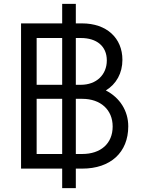

<svg xmlns="http://www.w3.org/2000/svg" viewBox="-20 -865 733 985"><path d="M88 0H299V100H369V0H402C547 0 638 -83 638 -217C638 -296 595 -364 523 -401C577 -434 608 -490 608 -558C608 -670 527 -745 401 -745H369V-845H299V-745H88ZM168 -75V-358H299V-75ZM168 -430V-670H299V-430ZM369 -75V-358H402C496 -358 558 -302 558 -216C558 -128 496 -75 402 -75ZM369 -430V-670H395C475 -670 528 -629 528 -555C528 -482 475 -430 395 -430Z"/></svg>

Font: Mluvka
Style: Regular
Weight: 400
Designer: Modified by Jiří Krblich, Original typeface by Gumpita Rahayu
Foundry: Gumpita Rahayu & Jiří Krblich
Version: Version 2.000;Glyphs 3.1.1 (3134)